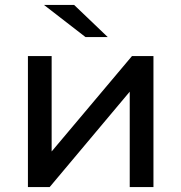

<svg xmlns="http://www.w3.org/2000/svg" viewBox="-20 -757 734 777"><path d="M416 -607H326L158 -737H280ZM181 0H93V-530H189V-144L514 -530H601V0H505V-386Z"/></svg>

Font: false
Style: Regular
Weight: 500
Designer: Julieta Ulanovsky
Foundry: Julieta Ulanovsky
Version: Version 7.222;hotconv 1.0.109;makeotfexe 2.5.65596